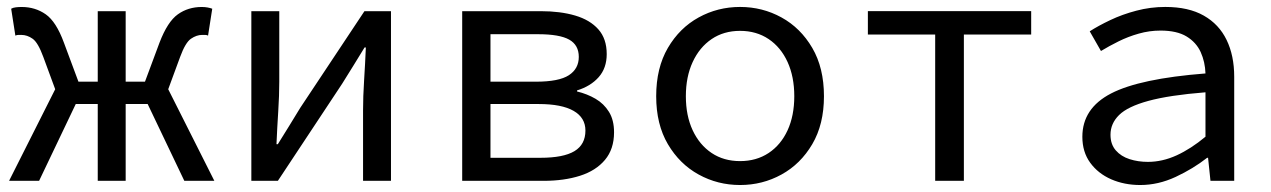

<svg xmlns="http://www.w3.org/2000/svg" viewBox="-20 -518 3640 550"><path d="M6 0 149 -284H260V-486H340V-284H451L594 0H508L403 -220H340V0H260V-220H197L92 0ZM146 -241 104 -355Q89 -396 73.5 -407Q58 -418 41 -418Q36 -418 32.5 -418Q29 -418 24 -416L12 -493Q17 -496 25 -497Q33 -498 42 -498Q81 -498 111 -477Q141 -456 163 -396L217 -251ZM454 -241 383 -251 437 -396Q460 -456 489.5 -477Q519 -498 558 -498Q567 -498 575 -496.5Q583 -495 588 -493L576 -416Q572 -418 568 -418Q564 -418 559 -418Q543 -418 527 -407Q511 -396 496 -355Z M700 0V-486H780V-284Q780 -244.6 777 -198.3Q774 -152 772 -105H775.9Q790 -128 808.5 -157.5Q827 -187 840 -209L1024 -486H1100V0H1020V-202Q1020 -241 1023 -288Q1026 -335 1028 -382H1024.3Q1010.6 -359.7 992.3 -329.9Q974 -300 960 -278L776 0Z M1304 0V-486H1529Q1585 -486 1627.5 -473.5Q1670 -461 1694 -434Q1718 -407 1718 -363Q1718 -323 1695 -297Q1672 -271 1633 -259V-256Q1662 -249 1686 -235Q1710 -221 1724.5 -197.5Q1739 -174 1739 -139Q1739 -91 1713 -60Q1687 -29 1641.5 -14.5Q1596 0 1537 0ZM1385 -284H1515Q1581 -284 1609.5 -302.5Q1638 -321 1638 -355Q1638 -389 1610.5 -404.5Q1583 -420 1521 -420H1385ZM1385 -66H1528Q1594 -66 1625.5 -85Q1657 -104 1657 -144Q1657 -181 1623 -200.5Q1589 -220 1523 -220H1385Z M2100 12Q2035.9 12 1981.3 -18.1Q1926.7 -48.1 1893.2 -105Q1859.7 -161.9 1859.7 -242.4Q1859.7 -323.5 1893.2 -380.8Q1926.7 -438 1981.3 -468Q2035.9 -498.1 2100 -498.1Q2164.1 -498.1 2218.7 -468Q2273.3 -438 2306.8 -380.8Q2340.3 -323.5 2340.3 -242.4Q2340.3 -161.9 2306.8 -105Q2273.3 -48.1 2218.7 -18.1Q2164.1 12 2100 12ZM2100 -56.5Q2146.7 -56.5 2181.8 -79.7Q2216.8 -102.9 2236.1 -144.8Q2255.3 -186.7 2255.3 -242.4Q2255.3 -298.1 2236.1 -340.3Q2216.8 -382.6 2181.8 -406.1Q2146.7 -429.6 2100 -429.6Q2053.3 -429.6 2018.6 -406.1Q1983.8 -382.6 1964.2 -340.3Q1944.7 -298.1 1944.7 -242.4Q1944.7 -186.7 1964.2 -144.8Q1983.8 -102.9 2018.6 -79.7Q2053.3 -56.5 2100 -56.5Z M2658.9 0V-419.1H2466.1V-486.1H2933.9V-419.1H2741.1V0Z M3246.3 12Q3200.7 12 3163.1 -4.4Q3125.5 -20.9 3103 -51.8Q3080.5 -82.7 3080.5 -126.2Q3080.5 -207.7 3162.8 -250.3Q3245.1 -292.9 3433.2 -307.6Q3432.1 -340.7 3419.5 -368.7Q3406.8 -396.6 3379.1 -413.5Q3351.3 -430.4 3304.3 -430.4Q3272.6 -430.4 3242.1 -421.7Q3211.5 -413.1 3184.2 -399.5Q3156.8 -385.9 3133.8 -371.9L3101.6 -428.3Q3126.3 -444.2 3160.6 -460.5Q3194.8 -476.8 3235.2 -487.4Q3275.5 -498.1 3318.1 -498.1Q3384.7 -498.1 3428.3 -473.3Q3472 -448.5 3493.7 -403.6Q3515.5 -358.7 3515.5 -298.2V0H3447.5L3440.6 -65.9H3437.8Q3397.7 -34.5 3347.7 -11.2Q3297.8 12 3246.3 12ZM3268.2 -54.3Q3309.6 -54.3 3350.6 -73Q3391.7 -91.8 3433.2 -126.4V-253.6Q3329.2 -245.3 3269.7 -229Q3210.1 -212.7 3185.6 -188.4Q3161.1 -164.2 3161.1 -132Q3161.1 -104.6 3176.3 -87.2Q3191.4 -69.9 3215.8 -62.1Q3240.1 -54.3 3268.2 -54.3Z"/></svg>

Font: Source Code Pro ExtraLight
Style: Regular
Weight: 200
Monospace: yes
Designer: Paul D. Hunt, Teo Tuominen
Foundry: Adobe
Version: Version 1.026;hotconv 1.1.0;makeotfexe 2.6.0